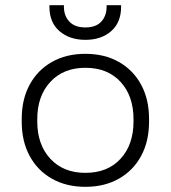

<svg xmlns="http://www.w3.org/2000/svg" viewBox="-20 -708 660 742"><path d="M64 -237V-249Q64 -324 94.5 -380.5Q125 -437 180.5 -468.5Q236 -500 310 -500Q384 -500 439.5 -468.5Q495 -437 525.5 -380.5Q556 -324 556 -249V-237Q556 -162 525.5 -105.5Q495 -49 439.5 -17.5Q384 14 310 14Q236 14 180.5 -17.5Q125 -49 94.5 -105.5Q64 -162 64 -237ZM496 -239V-247Q496 -337 446 -391.5Q396 -446 310 -446Q225 -446 174.5 -391.5Q124 -337 124 -247V-239Q124 -149 174.5 -94.5Q225 -40 310 -40Q396 -40 446 -94.5Q496 -149 496 -239ZM171 -682V-688H227V-682Q227 -647 248 -624.5Q269 -602 310 -602Q351 -602 371.5 -624.5Q392 -647 392 -682V-688H448V-682Q448 -621 409.5 -587.5Q371 -554 310 -554Q249 -554 210 -587.5Q171 -621 171 -682Z"/></svg>

Font: Space 7353
Style: Regular
Weight: 400
Designer: Christine Claussen + Ruben Lyon  (Space 7353)
Version: Version 1.000;FEAKit 1.0